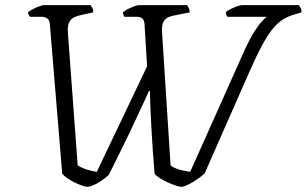

<svg xmlns="http://www.w3.org/2000/svg" viewBox="-20 -724 1188 744"><path d="M321 0Q312 0 297.5 -5Q283 -10 268 -17.5Q253 -25 240 -34Q227 -43 221 -52L173 -632Q172 -646 163 -652.5Q154 -659 141 -659H96Q93 -663 90.5 -667.5Q88 -672 89 -677Q96 -683 108 -689Q120 -695 132 -699.5Q144 -704 150 -704H331Q334 -700 338 -693Q342 -686 341 -676L295 -666Q282 -663 269.5 -658Q257 -653 249 -639.5Q241 -626 243 -598L281 -83Q292 -76 305 -71Q318 -66 331 -63Q344 -60 355 -58L550 -467L540 -630Q539 -646 531.5 -652.5Q524 -659 508 -659H462Q460 -663 458 -667Q456 -671 457 -677Q464 -683 476 -689Q488 -695 500 -699.5Q512 -704 517 -704H705Q708 -700 711.5 -693Q715 -686 715 -676L660 -665Q648 -663 635 -658.5Q622 -654 614 -640.5Q606 -627 608 -598L641 -83Q649 -76 662.5 -71Q676 -66 691 -63Q706 -60 717 -58L927 -528Q948 -574 965.5 -601.5Q983 -629 996 -642.5Q1009 -656 1014 -659H861Q858 -662 856.5 -667.5Q855 -673 855 -677Q862 -683 874 -689Q886 -695 898.5 -699.5Q911 -704 917 -704H1138Q1140 -700 1144.5 -694Q1149 -688 1148 -676L1121 -668Q1096 -661 1075.5 -648Q1055 -635 1035 -610Q1015 -585 993 -543.5Q971 -502 943 -438L773 -52Q761 -41 744.5 -29.5Q728 -18 712 -10Q696 -2 685 0Q676 0 661 -5Q646 -10 629.5 -17.5Q613 -25 599 -34Q585 -43 579 -51Q578 -69 576 -90Q574 -111 572.5 -134.5Q571 -158 569.5 -182.5Q568 -207 566.5 -232Q565 -257 564 -282Q563 -314 562 -332Q561 -350 561 -371H557Q551 -357 544 -342Q537 -327 528 -308Q519 -289 508 -265Q497 -241 482 -209.5Q467 -178 447 -138Q427 -98 402 -47Q387 -33 372 -23Q357 -13 344.5 -7.5Q332 -2 321 0Z"/></svg>

Font: Texturina Medium 12pt Thin
Style: Italic
Weight: 250
Italic angle: -11°
Version: Version 1.002